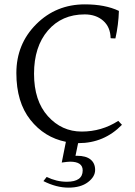

<svg xmlns="http://www.w3.org/2000/svg" viewBox="-20 -742 620 880"><path d="M340 -86H338L326 -28H333Q374 -28 395 -11Q416 6 416 37Q416 68 383 93Q350 118 294 118Q238 118 179 88L194 69Q239 91 286 91Q359 91 359 39Q359 -1 301 -1Q291 -1 263 3L282 -92Q183 -112 119 -193Q55 -274 55 -407Q55 -540 146 -631Q237 -722 369 -722Q462 -722 525 -692Q523 -628 509 -566Q490 -566 487 -567Q486 -618 453 -647Q420 -676 368 -676Q263 -676 199.5 -602Q136 -528 136 -404Q136 -280 199.5 -209.5Q263 -139 354.5 -139Q446 -139 522 -188L539 -170Q457 -86 340 -86Z"/></svg>

Font: Halant
Style: Regular
Weight: 400
Designer: Hitesh Malaviya (Devanagari), Satya Rajpurohit (Latin)
Foundry: Indian Type Foundry
Version: Version 1.100;PS 1.0;hotconv 1.0.78;makeotf.lib2.5.61930; tt